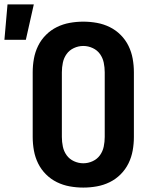

<svg xmlns="http://www.w3.org/2000/svg" viewBox="-77 -841 697 869"><path d="M300 8Q269 8 238.5 2.5Q208 -3 180.5 -16.5Q153 -30 131 -52Q109 -74 95.5 -101.5Q82 -129 76.5 -159.5Q71 -190 71 -221V-514Q71 -545 76.5 -575.5Q82 -606 95.5 -633.5Q109 -661 131 -683Q153 -705 180.5 -718.5Q208 -732 238.5 -737.5Q269 -743 300 -743Q331 -743 361.5 -737.5Q392 -732 419.5 -718.5Q447 -705 469 -683Q491 -661 504.5 -633.5Q518 -606 523.5 -575.5Q529 -545 529 -514V-221Q529 -190 523.5 -159.5Q518 -129 504.5 -101.5Q491 -74 469 -52Q447 -30 419.5 -16.5Q392 -3 361.5 2.5Q331 8 300 8ZM300 -102Q322 -102 342.5 -111.5Q363 -121 375.5 -138.5Q388 -156 392.5 -177.5Q397 -199 397 -221V-514Q397 -536 392.5 -557.5Q388 -579 375.5 -596.5Q363 -614 342.5 -623.5Q322 -633 300 -633Q278 -633 257.5 -623.5Q237 -614 224.5 -596.5Q212 -579 207.5 -557.5Q203 -536 203 -514V-221Q203 -199 207.5 -177.5Q212 -156 224.5 -138.5Q237 -121 257.5 -111.5Q278 -102 300 -102ZM-57 -661 -43 -821H76L40 -661Z"/></svg>

Font: Iosevka Extrabold Extended
Style: Regular
Weight: 800
Width: 7
Monospace: yes
Designer: Belleve Invis
Foundry: Belleve Invis
Version: Version 32.5.0; ttfautohint (v1.8.4)